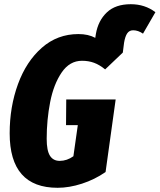

<svg xmlns="http://www.w3.org/2000/svg" viewBox="-20 -875 759 913"><path d="M719 -817 660 -715Q637 -731 613 -731Q595 -731 585 -716.5Q575 -702 570 -672L564 -625L480 -545Q453 -567 427 -576.5Q401 -586 370 -586Q311 -586 273 -530Q235 -474 218.5 -389.5Q202 -305 202 -215Q202 -159 217.5 -134.5Q233 -110 264 -110Q298 -110 329 -132L350 -280H294L295 -402H530L482 -57Q430 -21 369.5 -1.5Q309 18 254 18Q26 18 26 -241Q26 -367 65.5 -475Q105 -583 179 -648Q253 -713 353 -713Q400 -713 433 -695L436 -714Q447 -777 488 -816Q529 -855 602 -855Q669 -855 719 -817Z"/></svg>

Font: Fira Sans Extra Condensed ExtraBold
Style: Italic
Weight: 800
Width: 3
Italic angle: -8°
Designer: Carrois Corporate & Edenspiekermann AG
Foundry: Carrois Corporate GbR & Edenspiekermann AG
Version: Version 4.203